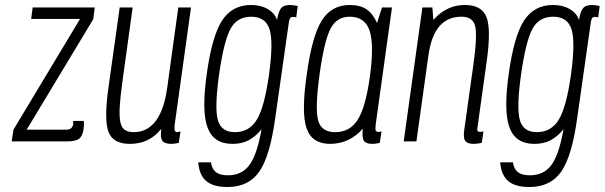

<svg xmlns="http://www.w3.org/2000/svg" viewBox="-20 -567 2425 770"><path d="M105 -491H301L34 -47L27 0H251Q283 0 297 -10.5Q311 -21 315 -48Q316 -56 316.5 -63.5Q317 -71 316 -82H273Q274 -71 274 -70Q272 -59 265.5 -53Q259 -47 246 -47H87L354 -490L360 -537H111Z M627 -50Q622 -17 630.5 -3.5Q639 10 667 10Q673 10 680.5 9Q688 8 697 6L704 -40Q694 -37 692 -37Q681 -37 680 -47Q679 -57 681 -70L746 -537H695L651 -218Q645 -173 633.5 -139Q622 -105 605 -82.5Q588 -60 566 -48.5Q544 -37 517 -37Q495 -37 481.5 -45.5Q468 -54 463 -76Q458 -98 460 -136Q462 -174 470 -233L512 -537H460L414 -209Q397 -84 415.5 -37Q434 10 501 10Q540 10 570.5 -4.5Q601 -19 627 -50Z M1174 -543Q1164 -545 1157 -546Q1150 -547 1143 -547Q1117 -547 1106.5 -533Q1096 -519 1091 -487Q1082 -514 1054 -530.5Q1026 -547 987 -547Q911 -547 870.5 -484.5Q830 -422 809 -269Q788 -120 812.5 -55Q837 10 912 10Q930 10 946.5 6.5Q963 3 977 -4.5Q991 -12 1004 -23Q1017 -34 1029 -49Q1011 53 980.5 94.5Q950 136 894 136Q862 136 846 123.5Q830 111 826 84H775Q779 135 807 159Q835 183 892 183Q977 183 1020 121Q1063 59 1084 -95L1137 -467Q1139 -484 1142 -491.5Q1145 -499 1154 -499Q1157 -499 1160 -499Q1163 -499 1168 -497ZM859 -271Q878 -403 904.5 -451.5Q931 -500 987 -500Q1045 -500 1061 -449.5Q1077 -399 1059 -269Q1041 -139 1010.5 -88Q980 -37 922 -37Q867 -37 853.5 -86.5Q840 -136 859 -271Z M1512 -537 1492 -475Q1475 -513 1449.5 -530Q1424 -547 1383 -547Q1309 -547 1270 -484Q1231 -421 1210 -267Q1188 -115 1209.5 -52.5Q1231 10 1304 10Q1342 10 1375.5 -5.5Q1409 -21 1435 -51Q1431 -16 1439 -3Q1447 10 1473 10Q1481 10 1487.5 9Q1494 8 1503 6L1510 -40Q1506 -39 1503 -38.5Q1500 -38 1498 -38Q1487 -38 1486 -46.5Q1485 -55 1487 -70L1552 -537ZM1463 -257Q1446 -136 1414.5 -86.5Q1383 -37 1324 -37Q1268 -37 1255.5 -85.5Q1243 -134 1262 -272Q1281 -406 1306 -453Q1331 -500 1382 -500Q1444 -500 1462.5 -443Q1481 -386 1463 -257Z M1831 -500Q1876 -500 1885.5 -462.5Q1895 -425 1878 -304L1842 -47Q1837 -15 1845.5 -2.5Q1854 10 1880 10Q1887 10 1894.5 9Q1902 8 1912 6L1919 -40Q1909 -38 1907 -38Q1897 -38 1895 -42.5Q1893 -47 1895 -57L1932 -322Q1950 -450 1931 -498.5Q1912 -547 1845 -547Q1826 -547 1809.5 -543.5Q1793 -540 1777 -532.5Q1761 -525 1746.5 -514Q1732 -503 1718 -487L1714 -537H1674L1599 0H1650L1698 -344Q1709 -423 1742 -461.5Q1775 -500 1831 -500Z M2385 -543Q2375 -545 2368 -546Q2361 -547 2354 -547Q2328 -547 2317.5 -533Q2307 -519 2302 -487Q2293 -514 2265 -530.5Q2237 -547 2198 -547Q2122 -547 2081.5 -484.5Q2041 -422 2020 -269Q1999 -120 2023.5 -55Q2048 10 2123 10Q2141 10 2157.5 6.5Q2174 3 2188 -4.5Q2202 -12 2215 -23Q2228 -34 2240 -49Q2222 53 2191.5 94.5Q2161 136 2105 136Q2073 136 2057 123.5Q2041 111 2037 84H1986Q1990 135 2018 159Q2046 183 2103 183Q2188 183 2231 121Q2274 59 2295 -95L2348 -467Q2350 -484 2353 -491.5Q2356 -499 2365 -499Q2368 -499 2371 -499Q2374 -499 2379 -497ZM2070 -271Q2089 -403 2115.5 -451.5Q2142 -500 2198 -500Q2256 -500 2272 -449.5Q2288 -399 2270 -269Q2252 -139 2221.5 -88Q2191 -37 2133 -37Q2078 -37 2064.5 -86.5Q2051 -136 2070 -271Z"/></svg>

Font: Secuela ExtLt
Style: Italic
Weight: 200
Italic angle: -8°
Designer: Fernando Haro
Foundry: deFharo
Version: Version 1.704